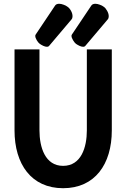

<svg xmlns="http://www.w3.org/2000/svg" viewBox="-20 -970 674 1007"><path d="M427.2 -729 545.4 -868.7C548.8 -873 550.3 -878.4 550.3 -884.8C550.3 -894 547.4 -903.3 542 -913.1C536.6 -922.9 530.8 -930.2 523.9 -934.6C518.6 -939 511.7 -942.4 503.4 -945.3C495.1 -948.2 487.8 -950.2 480.5 -950.2C470.7 -950.2 463.4 -947.3 459 -940.9L356.9 -788.6C355.5 -786.6 355 -784.2 355 -781.7C355 -775.4 357.9 -767.6 363.3 -758.8C368.7 -750 373.5 -743.7 378.4 -740.2C383.3 -736.8 389.6 -732.9 397 -729.5C404.3 -726.1 411.1 -724.6 416.5 -724.6C421.4 -724.6 424.8 -726.1 427.2 -729ZM237.3 -729 355.5 -868.7C358.9 -873 360.4 -878.4 360.4 -884.8C360.4 -894 357.9 -903.3 352.5 -913.1C347.2 -922.9 340.8 -930.2 334 -934.6C328.6 -939 321.8 -942.4 313.5 -945.3C305.2 -948.2 297.9 -950.2 290.5 -950.2C280.8 -950.2 273.4 -947.3 269 -940.9L167 -788.6C165.5 -786.6 165 -784.2 165 -781.7C165 -775.4 167.5 -767.6 172.9 -758.8C178.2 -750 183.6 -743.7 188.5 -740.2C193.4 -736.8 199.7 -732.9 207 -729.5C214.4 -726.1 221.2 -724.6 226.6 -724.6C231.4 -724.6 234.9 -726.1 237.3 -729ZM311 17.1C477.5 17.1 566.4 -108.4 566.4 -286.1V-710.9H435.5V-286.1C435.5 -197.3 405.8 -100.1 311 -100.1C216.8 -100.1 187 -197.3 187 -286.1V-710.9H56.2V-286.1C56.2 -108.4 145 17.1 311 17.1Z"/></svg>

Font: Tuffy
Style: Bold
Weight: 700
Designer: Thatcher Ulrich, Karoly Barta, Michael Everson
Version: Version 001.270